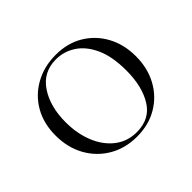

<svg xmlns="http://www.w3.org/2000/svg" viewBox="-104 -536 685 685"><g transform="rotate(-45 238.5 -193.0)"><path d="M240 13Q181 13 135 -14Q89 -41 63 -88Q37 -135 37 -196Q37 -256 63 -301.5Q89 -347 135.5 -373Q182 -399 241 -399Q300 -399 344.5 -372.5Q389 -346 414.5 -299.5Q440 -253 440 -193Q440 -133 414.5 -86.5Q389 -40 344 -13.5Q299 13 240 13ZM251 1Q317 1 348.5 -50Q380 -101 380 -181Q380 -252 359 -297.5Q338 -343 304 -365Q270 -387 230 -387Q166 -387 131 -335Q96 -283 96 -204Q96 -146 115 -99.5Q134 -53 169 -26Q204 1 251 1Z"/></g></svg>

Font: Cormorant Light
Style: Regular
Weight: 300
Designer: Christian Thalmann (Catharsis Fonts)
Foundry: Catharsis Fonts
Version: Version 4.000